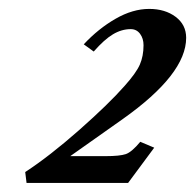

<svg xmlns="http://www.w3.org/2000/svg" viewBox="-20 -664 438 431"><path d="M39.6 -253.4 36.6 -277.8Q91.3 -313.5 158 -372.3Q224.6 -431.2 259.3 -470.7Q285.6 -500 293.9 -519Q302.2 -538.1 302.2 -562.5Q302.2 -577.6 294.4 -588.1Q286.6 -598.6 273.4 -598.6Q252.9 -598.6 233.4 -586.9Q213.9 -575.2 190.4 -548.3L168 -564.5Q200.7 -599.6 239.3 -621.8Q277.8 -644 314.9 -644Q350.6 -644 374.3 -626.2Q397.9 -608.4 397.9 -579.1Q397.9 -497.6 255.9 -397L137.7 -313.5H216.8Q249 -313.5 262.5 -318.1Q275.9 -322.8 294.9 -345.7L326.2 -332.5L267.6 -253.4Z"/></svg>

Font: Elstob 10pt SemiBold
Style: Italic
Weight: 600
Italic angle: -20°
Designer: Peter S. Baker
Version: Version 1.015